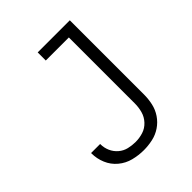

<svg xmlns="http://www.w3.org/2000/svg" viewBox="-207 -858 989 989"><g transform="rotate(-45 288.0 -363.5)"><path d="M265 8Q297 8 329.5 1Q362 -6 389.5 -24.5Q417 -43 435.5 -70.5Q454 -98 461 -130Q468 -162 468 -195V-735H234V-676H402V-195Q402 -167 394.5 -139.5Q387 -112 367 -90.5Q347 -69 320 -60.5Q293 -52 265 -52Q239 -52 214 -58Q189 -64 169 -81Q149 -98 138.5 -122Q128 -146 128 -172V-174H62V-171Q62 -133 77 -97Q92 -61 122 -36Q152 -11 189.5 -1.5Q227 8 265 8Z"/></g></svg>

Font: Iosevka Sparkle Light
Style: Regular
Weight: 300
Designer: Belleve Invis
Foundry: Belleve Invis
Version: Version 4.5.0; ttfautohint (v1.8.3)